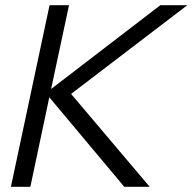

<svg xmlns="http://www.w3.org/2000/svg" viewBox="-20 -720 742 740"><path d="M22 0 171 -700H246L177 -377L598 -700H702L254 -358L557 0H459L170 -345L97 0Z"/></svg>

Font: Red Hat Display VF
Style: Italic
Weight: 300
Italic angle: -12°
Designer: Pentagram, MCKL
Foundry: Pentagram, MCKL
Version: Version 1.010